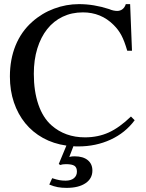

<svg xmlns="http://www.w3.org/2000/svg" viewBox="-20 -696 707 931"><path d="M316 65Q324 63 329 62.5Q334 62 342 62Q383 62 405.5 80.5Q428 99 428 131Q428 170 394.5 192.5Q361 215 303 215Q279 215 260 211.5Q241 208 219 199L233 168Q254 175 268 177.5Q282 180 298 180Q324 180 338.5 168Q353 156 353 136Q353 116 341 108Q329 100 300 100Q283 100 272 104L265 99L302 10Q239 1 188.5 -27Q138 -55 102.5 -98.5Q67 -142 47.5 -199.5Q28 -257 28 -325Q28 -408 55.5 -475.5Q83 -543 136 -590Q183 -632 242 -654Q301 -676 363 -676Q435 -676 509 -652Q520 -647 530.5 -645Q541 -643 548 -643Q563 -643 574 -651.5Q585 -660 590 -676H611L620 -450H597Q590 -474 583 -492.5Q576 -511 568.5 -525Q561 -539 552 -551Q543 -563 531 -575Q470 -636 382 -636Q328 -636 284 -615Q240 -594 209 -555Q178 -516 161 -461Q144 -406 144 -338Q144 -254 166 -189.5Q188 -125 230 -88Q296 -30 392 -30Q455 -30 507 -53.5Q559 -77 615 -131L633 -113Q588 -52 516.5 -19Q445 14 360 14Q354 14 348.5 14Q343 14 336 13Z"/></svg>

Font: Klingon pIqaD HaSta
Style: Regular
Weight: 400
Width: 0
Designer: Mike Neff (qa'vaj)
Foundry: Mike Neff and Michael Everson
Version: Version 2.003